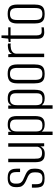

<svg xmlns="http://www.w3.org/2000/svg" viewBox="930 -1558 744 2645"><g transform="rotate(-90 1302.5 -236.0)"><path d="M170 6Q119 6 90 -6.5Q61 -19 50 -48Q39 -77 39 -125V-169H87V-113Q87 -62 105 -43Q123 -24 170 -24Q211 -24 230.5 -44Q250 -64 250 -111V-136Q250 -159 243 -176.5Q236 -194 217 -209Q198 -224 161 -238Q127 -252 101.5 -267.5Q76 -283 61.5 -306Q47 -329 47 -365V-396Q47 -445 76 -474Q105 -503 174 -503Q219 -503 246.5 -490.5Q274 -478 287.5 -450Q301 -422 301 -376V-332H254V-379Q254 -433 234.5 -453Q215 -473 175 -473Q128 -473 111.5 -451Q95 -429 95 -397V-372Q95 -343 107 -324Q119 -305 142.5 -292Q166 -279 201 -265Q230 -253 252.5 -239Q275 -225 288 -202Q301 -179 301 -138V-117Q301 -78 289 -50.5Q277 -23 248.5 -8.5Q220 6 170 6Z M507 8Q453 8 428.5 -11Q404 -30 397 -60Q390 -90 390 -123V-495H438V-132Q438 -107 440.5 -83.5Q443 -60 460.5 -44.5Q478 -29 520 -29Q550 -29 567 -39.5Q584 -50 592.5 -64.5Q601 -79 603 -90V-495H651V0H610L606 -52Q598 -29 574 -10.5Q550 8 507 8Z M765 116V-495H808L810 -450Q820 -472 840.5 -487Q861 -502 908 -502Q959 -502 984 -485Q1009 -468 1017.5 -439.5Q1026 -411 1026 -375V-130Q1026 -92 1018 -61Q1010 -30 985 -11.5Q960 7 908 7Q870 7 846.5 -5Q823 -17 812 -34V116ZM895 -24Q927 -24 944 -32.5Q961 -41 968.5 -56Q976 -71 977 -89.5Q978 -108 978 -128V-366Q978 -385 977 -404Q976 -423 968.5 -438Q961 -453 944 -462Q927 -471 895 -471Q864 -471 847 -459.5Q830 -448 822.5 -429.5Q815 -411 814 -389Q813 -367 813 -348V-121Q813 -94 818 -72Q823 -50 840.5 -37Q858 -24 895 -24Z M1127 116V-495H1170L1172 -450Q1182 -472 1202.5 -487Q1223 -502 1270 -502Q1321 -502 1346 -485Q1371 -468 1379.5 -439.5Q1388 -411 1388 -375V-130Q1388 -92 1380 -61Q1372 -30 1347 -11.5Q1322 7 1270 7Q1232 7 1208.5 -5Q1185 -17 1174 -34V116ZM1257 -24Q1289 -24 1306 -32.5Q1323 -41 1330.5 -56Q1338 -71 1339 -89.5Q1340 -108 1340 -128V-366Q1340 -385 1339 -404Q1338 -423 1330.5 -438Q1323 -453 1306 -462Q1289 -471 1257 -471Q1226 -471 1209 -459.5Q1192 -448 1184.5 -429.5Q1177 -411 1176 -389Q1175 -367 1175 -348V-121Q1175 -94 1180 -72Q1185 -50 1202.5 -37Q1220 -24 1257 -24Z M1607 7Q1561 7 1532 -5.5Q1503 -18 1489.5 -49Q1476 -80 1476 -133V-370Q1476 -441 1505.5 -472Q1535 -503 1607 -503Q1679 -503 1708 -472.5Q1737 -442 1737 -370V-133Q1737 -81 1724 -50Q1711 -19 1682.5 -6Q1654 7 1607 7ZM1607 -25Q1652 -25 1670.5 -47Q1689 -69 1689 -127V-370Q1689 -424 1671 -447.5Q1653 -471 1607 -471Q1562 -471 1543 -448.5Q1524 -426 1524 -370V-127Q1524 -70 1543 -47.5Q1562 -25 1607 -25Z M1837 0V-495H1877L1883 -443Q1895 -473 1921.5 -485Q1948 -497 1975 -499Q2002 -503 2025 -498V-460Q2020 -461 2011.5 -462Q2003 -463 1993 -463Q1983 -463 1973 -460Q1936 -458 1910.5 -437.5Q1885 -417 1885 -381V0Z M2179 1Q2158 1 2141 -4.5Q2124 -10 2112.5 -21.5Q2101 -33 2095.5 -51Q2090 -69 2090 -95V-463H2046V-489L2092 -495L2102 -588H2137V-495H2248V-463H2137V-103Q2137 -73 2148 -53.5Q2159 -34 2193 -34Q2208 -34 2224 -35Q2240 -36 2248 -37V-5Q2239 -4 2220 -1.5Q2201 1 2179 1Z M2432 7Q2386 7 2357 -5.5Q2328 -18 2314.5 -49Q2301 -80 2301 -133V-370Q2301 -441 2330.5 -472Q2360 -503 2432 -503Q2504 -503 2533 -472.5Q2562 -442 2562 -370V-133Q2562 -81 2549 -50Q2536 -19 2507.5 -6Q2479 7 2432 7ZM2432 -25Q2477 -25 2495.5 -47Q2514 -69 2514 -127V-370Q2514 -424 2496 -447.5Q2478 -471 2432 -471Q2387 -471 2368 -448.5Q2349 -426 2349 -370V-127Q2349 -70 2368 -47.5Q2387 -25 2432 -25Z"/></g></svg>

Font: Alumni Sans Thin Light
Style: Regular
Weight: 300
Version: Version 1.018